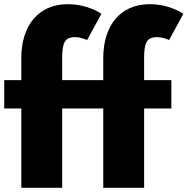

<svg xmlns="http://www.w3.org/2000/svg" viewBox="-56 -895 894 915"><path d="M436.1 -513H240.3V-617C240.3 -688 251.3 -718 300.8 -718C332.7 -718 359.1 -704 359.1 -704L427.3 -829C427.3 -829 365.7 -875 266.7 -875C125.9 -875 46.7 -772 45.6 -622V-513H-35.8V-378H45.6V0H240.3V-378H436.1V0H630.8V-378H760.6V-513H630.8V-617C630.8 -688 641.8 -718 691.3 -718C723.2 -718 749.6 -704 749.6 -704L817.8 -829C817.8 -829 756.2 -875 657.2 -875C516.4 -875 437.2 -772 436.1 -622Z"/></svg>

Font: Hussar
Style: BdWide
Weight: 700
Foundry: Cannot Into Space Fonts
Version: Version 2.00